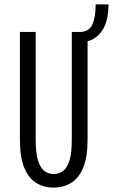

<svg xmlns="http://www.w3.org/2000/svg" viewBox="-20 -846 516 877"><path d="M225 11Q181 11 146.2 -10Q111.5 -31 91.2 -79Q71 -127 71 -208.5V-700H143V-208Q143 -146 154 -112Q165 -78 183.5 -64.5Q202 -51 225 -51Q248 -51 267 -64.5Q286 -78 297 -112Q308 -146 308 -208V-700H344.5Q386 -700 401.5 -733.8Q417 -767.5 417 -826H475.5Q475.5 -753 449.5 -711Q423.5 -669 380 -657.5V-208.5Q380 -127 359.5 -79Q339 -31 303.8 -10Q268.5 11 225 11Z"/></svg>

Font: Trispace Condensed Light
Style: Regular
Weight: 300
Width: 3
Designer: Tyler Finck
Foundry: Etcetera Type Company
Version: Version 1.210; ttfautohint (v1.8.3)